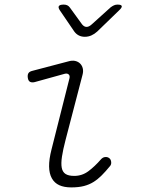

<svg xmlns="http://www.w3.org/2000/svg" viewBox="-20 -805 640 835"><path d="M131 -448Q119 -445 111 -449Q103 -453 101 -466Q99 -479 103.5 -486.5Q108 -494 121 -497L277 -538Q294 -543 307 -540Q320 -537 328.5 -528.5Q337 -520 340 -507.5Q343 -495 339 -480L265 -196Q254 -154 249.5 -124Q245 -94 248.5 -75.5Q252 -57 265 -48.5Q278 -40 303 -40Q337 -40 364.5 -60.5Q392 -81 419 -112Q427 -121 437 -122Q447 -123 454 -118Q462 -113 463.5 -101Q465 -89 457 -81Q439 -59 422 -42Q405 -25 386.5 -13.5Q368 -2 345 4Q322 10 290 10Q259 10 238 0.5Q217 -9 205.5 -29.5Q194 -50 193.5 -81Q193 -112 204 -155L282 -464Q285 -476 278.5 -481.5Q272 -487 261 -484ZM257 -785Q266 -785 272.5 -782Q279 -779 284 -772L337 -699Q346 -688 356.5 -688Q367 -688 379 -699L461 -773Q469 -779 476 -782Q483 -785 491 -785Q508 -785 509.5 -778.5Q511 -772 498 -760L403 -668Q391 -657 377.5 -651Q364 -645 349 -645Q334 -645 322.5 -651Q311 -657 303 -668L241 -759Q232 -772 236 -778.5Q240 -785 257 -785Z"/></svg>

Font: Maple Mono NL Thin
Style: Italic
Weight: 250
Italic angle: -10°
Monospace: yes
Designer: subframe7536
Version: Version 7.000